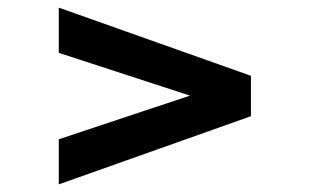

<svg xmlns="http://www.w3.org/2000/svg" viewBox="-20 -607 812 504"><path d="M638.7 -408V-302L134.3 -123V-241.3L478.7 -356L134.3 -468.3V-587Z"/></svg>

Font: FreesentationVF
Style: Regular
Weight: 400
Designer: glyphs from Roboto by Christian Robertson / Hangul glyphs from Noto Sans CJK(Source Han Sans) by Jang Soo-young and Kang
Foundry: PT&
Version: Version 2.001;Glyphs 3.3.1 (3343)